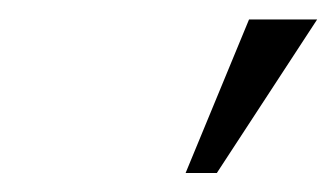

<svg xmlns="http://www.w3.org/2000/svg" viewBox="-20 -810 352 201"><path d="M240.7 -789.6H312L207 -628.9H174.3Z"/></svg>

Font: Franko
Style: Light Italic
Weight: 300
Designer: Google
Version: Version 1.200310; 2013